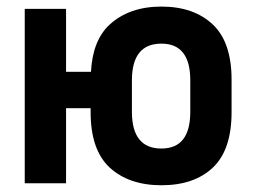

<svg xmlns="http://www.w3.org/2000/svg" viewBox="-20 -546 755 572"><path d="M53.7 -519.5H176.8V-332H251Q255.9 -425.8 306.6 -472.7Q365.2 -526.4 460.9 -526.4Q557.6 -526.4 614.3 -472.7Q669.9 -419.9 669.9 -308.6V-211.9Q669.9 -99.6 614.3 -46.9Q558.6 5.9 460.9 5.9Q364.3 5.9 306.6 -46.9Q250 -99.6 250 -211.9V-223.6H176.8V0H53.7ZM546.9 -212.9V-306.6Q546.9 -416 460.9 -416Q373 -416 373 -306.6V-212.9Q373 -103.5 460.9 -103.5Q546.9 -103.5 546.9 -212.9Z"/></svg>

Font: Dinish
Style: Bold
Weight: 700
Designer: Bert Driehuis
Foundry: Playbeing
Version: Version 3.006; git-39231f3c-release